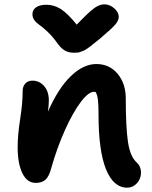

<svg xmlns="http://www.w3.org/2000/svg" viewBox="-20 -827 697 881"><path d="M458 -807.1Q483.9 -807.1 504.4 -788.8Q524.9 -770.5 524.9 -750Q524.9 -733.9 509.8 -715.3Q494.6 -696.8 439 -649.9Q432.1 -644.5 416.5 -631.8Q400.9 -619.1 396.7 -616Q392.6 -612.8 381.6 -605Q370.6 -597.2 366 -595.5Q361.3 -593.8 352.5 -590.1Q343.8 -586.4 336.2 -585.7Q328.6 -585 318.8 -585Q293.9 -585 275.6 -596.2Q257.3 -607.4 238.8 -634.8Q218.8 -662.1 196.3 -683.1Q173.8 -704.1 160.4 -712.9Q147 -721.7 137.9 -733.9Q128.9 -746.1 128.9 -762.2Q128.9 -782.2 146 -793.7Q163.1 -805.2 192.9 -805.2Q227.1 -805.2 258.1 -786.1Q289.1 -767.1 332 -713.9Q391.1 -775.4 414.6 -791.3Q438 -807.1 458 -807.1ZM564 34.2Q500.5 34.2 466.3 -50.5Q432.1 -135.3 432.1 -301.8Q432.1 -346.7 429.4 -368.9Q426.8 -391.1 418.9 -404.8Q416 -405.8 411.1 -405.8Q386.2 -405.8 350.6 -358.9Q314.9 -312 278.1 -230.2Q241.2 -148.4 214.8 -54.2Q205.1 -17.6 189 -2.7Q172.9 12.2 144 12.2Q104 12.2 82.5 -32.5Q61 -77.1 61 -150.9Q61 -208 72.5 -280.8Q84 -353.5 84 -409.2Q84 -430.2 95.9 -443.6Q107.9 -457 128.9 -457Q160.2 -457 182.1 -432.6Q204.1 -408.2 204.1 -365.2Q204.1 -347.2 200.2 -314.9Q247.1 -421.9 304.9 -477.5Q362.8 -533.2 421.9 -533.2Q482.4 -533.2 519.8 -488.3Q557.1 -443.4 557.1 -375Q557.1 -244.1 567.1 -176.3Q577.1 -108.4 606.9 -82Q627 -63.5 627 -35.2Q627 -6.3 608.2 13.9Q589.4 34.2 564 34.2Z"/></svg>

Font: Shantell Sans Irregular
Style: Regular
Weight: 600
Designer: Stephen Nixon, Anya Danilova, Shantell Martin
Foundry: Arrow Type
Version: Version 1.006;[9816181b4]